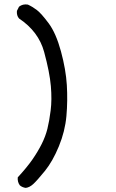

<svg xmlns="http://www.w3.org/2000/svg" viewBox="-20 -826 540 892"><path d="M99.6 46.9Q84 44.9 72.3 35.2Q60.5 19.5 62.5 -2Q105.5 -48.8 130.9 -85.4Q156.2 -122.1 173.8 -157.2Q191.4 -192.4 200.2 -227.5Q209 -262.7 215.3 -312.5Q221.7 -362.3 216.3 -425.8Q210.9 -489.3 185.1 -584.5Q159.2 -679.7 68.4 -740.2Q56.6 -753.9 58.6 -775.4L68.4 -794.9Q85.9 -808.6 109.4 -804.7Q130.9 -794.9 151.4 -779.3Q171.9 -763.7 206.1 -717.8Q240.2 -671.9 263.2 -587.4Q286.1 -502.9 290.5 -430.7Q294.9 -358.4 288.6 -287.1Q282.2 -215.8 253.4 -146Q224.6 -76.2 188.5 -31.7Q152.3 12.7 134.8 28.8Q117.2 44.9 99.6 46.9Z"/></svg>

Font: NaikaiFont
Style: Regular
Weight: 400
Version: Version 1.67